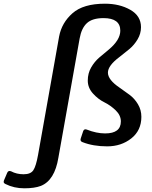

<svg xmlns="http://www.w3.org/2000/svg" viewBox="-174 -780 825 1039"><path d="M-114 147Q-84 163 -46 163Q-8 163 6.5 141Q21 119 32 58L146 -583Q160 -657 218.5 -708.5Q277 -760 394 -760Q473 -760 531 -727Q589 -694 589 -633Q589 -598 570.5 -567Q552 -536 525.5 -514Q499 -492 473 -472Q410 -425 410 -387Q410 -348 474 -305Q500 -287 527 -267Q554 -247 572.5 -216Q591 -185 591 -148Q591 -74 536.5 -31Q482 12 406 12Q330 12 272 -11Q258 -16 263 -31L276 -70Q281 -84 295 -79Q348 -58 395 -58Q480 -58 480 -123Q480 -156 452 -183Q424 -210 390.5 -226.5Q357 -243 329 -274Q301 -305 301 -344Q301 -383 319 -414.5Q337 -446 363 -468.5Q389 -491 415 -512Q477 -564 477 -614Q477 -682 386 -682Q326 -682 296.5 -655Q267 -628 257 -572L142 73Q122 196 47 226Q13 239 -42.5 239Q-98 239 -144 216Q-154 211 -154 205Q-154 199 -152 195L-135 155Q-129 141 -114 147Z"/></svg>

Font: Crete Round
Style: Italic
Weight: 400
Designer: Veronika Burian
Foundry: TypeTogether
Version: Version 1.001; ttfautohint (v1.6)